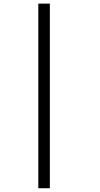

<svg xmlns="http://www.w3.org/2000/svg" viewBox="-20 -879 540 1040"><path d="M187.5 140.6V-859.4H250V140.6Z"/></svg>

Font: KH Dot Dougenzaka 16
Style: Regular
Weight: 400
Designer: Original version for X68000 by Keitarou Hiraki (http://hp.vector.co.jp/authors/VA000874/) / TrueType conversion by Homem
Version: Version 1.00.20150527